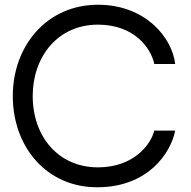

<svg xmlns="http://www.w3.org/2000/svg" viewBox="-20 -780 804 810"><path d="M393 10C605 9 701 -135 719 -229H631C617 -173 547 -74 393 -74C227 -74 118 -203 118 -375C118 -541 224 -676 393 -676C548 -676 617 -576 631 -510H719C707 -619 596 -760 393 -760C179 -760 34 -588 34 -375C34 -158 179 12 393 10Z"/></svg>

Font: Oakes
Style: Regular
Weight: 400
Designer: Samuel Oakes
Foundry: Samuel Oakes
Version: Version 1.003;PS 001.003;hotconv 1.0.88;makeotf.lib2.5.64775